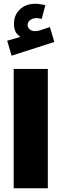

<svg xmlns="http://www.w3.org/2000/svg" viewBox="-20 -1007 328 1027"><path d="M53.2 -638.2V0H235.8V-638.2ZM222.7 -979.5C201.7 -983.9 184.6 -986.8 169.4 -986.8C135.7 -986.8 107.9 -977.1 86.9 -957C65.4 -937 54.7 -911.1 54.7 -880.4C54.7 -848.1 64.9 -825.7 85.4 -813.5V-808.6L18.6 -789.1L42 -709L270.5 -782.7L247.1 -862.3L192.4 -844.2C184.6 -841.8 176.3 -840.3 167 -840.3C145 -840.3 127.4 -855 127.4 -873C127.4 -894.5 148.4 -910.2 175.8 -910.2C185.1 -910.2 193.8 -908.2 203.1 -905.8Z"/></svg>

Font: Estedad Black
Style: Regular
Weight: 900
Designer: Amin Abedi
Version: Version 7.3